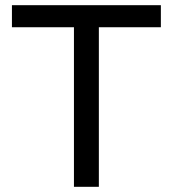

<svg xmlns="http://www.w3.org/2000/svg" viewBox="-20 -720 667 740"><path d="M26 -615V-700H600V-615H361V0H265V-615Z"/></svg>

Font: Rosa Sans
Style: Regular
Weight: 400
Designer: Pentagram / MCKL
Foundry: Pentagram / MCKL
Version: Version 1.005;September 16, 2019;FontCreator 11.5.0.2425 64-